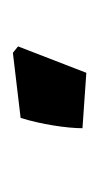

<svg xmlns="http://www.w3.org/2000/svg" viewBox="52 -427 154 298"><g transform="rotate(-90 129.0 -278.0)"><path d="M79 -227 165 -221 206 -327 196 -335 95 -323C85 -291 79 -251 79 -227Z"/></g></svg>

Font: Mazius Display Extra italic
Style: Regular
Weight: 400
Italic angle: -17°
Designer: Alberto Casagrande & Collletttivo
Foundry: Collletttivo
Version: Version 2.000;Glyphs 3.2 (3217)